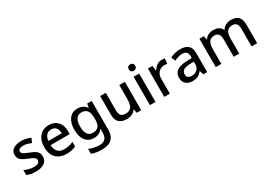

<svg xmlns="http://www.w3.org/2000/svg" viewBox="29 -1832 4449 3160"><g transform="rotate(-30 2253.0 -252.0)"><path d="M441 -152Q441 -73 383 -31.5Q325 10 222 10Q165 10 124.5 1.5Q84 -7 50 -23V-116Q85 -99 132.5 -85.5Q180 -72 225 -72Q285 -72 311.5 -91Q338 -110 338 -142Q338 -160 328 -174.5Q318 -189 290.5 -204.5Q263 -220 210 -240Q158 -261 122.5 -281.5Q87 -302 68 -330.5Q49 -359 49 -404Q49 -474 105.5 -511.5Q162 -549 255 -549Q304 -549 347.5 -539Q391 -529 432 -511L397 -430Q362 -445 325 -455.5Q288 -466 250 -466Q202 -466 177 -451Q152 -436 152 -409Q152 -390 164 -376Q176 -362 204.5 -348Q233 -334 283 -314Q333 -295 368.5 -275Q404 -255 422.5 -226Q441 -197 441 -152Z M779 -549Q885 -549 946 -483.5Q1007 -418 1007 -305V-247H645Q647 -164 688.5 -120Q730 -76 805 -76Q857 -76 897.5 -85.5Q938 -95 981 -114V-26Q940 -8 899 1Q858 10 801 10Q722 10 662.5 -21Q603 -52 569.5 -113.5Q536 -175 536 -265Q536 -356 566.5 -419Q597 -482 651.5 -515.5Q706 -549 779 -549ZM779 -467Q722 -467 687.5 -430Q653 -393 647 -325H901Q900 -388 870.5 -427.5Q841 -467 779 -467Z M1325 -549Q1432 -549 1490 -468H1495L1507 -539H1593V7Q1593 122 1531.5 181Q1470 240 1344 240Q1285 240 1236.5 232Q1188 224 1147 207V114Q1233 156 1350 156Q1416 156 1452 118.5Q1488 81 1488 13V-5Q1488 -18 1489 -39Q1490 -60 1491 -71H1487Q1460 -29 1419 -9.5Q1378 10 1325 10Q1223 10 1165.5 -63.5Q1108 -137 1108 -268Q1108 -398 1165.5 -473.5Q1223 -549 1325 -549ZM1347 -461Q1284 -461 1250.5 -411Q1217 -361 1217 -267Q1217 -173 1250.5 -124Q1284 -75 1349 -75Q1423 -75 1457.5 -115.5Q1492 -156 1492 -248V-268Q1492 -371 1457 -416Q1422 -461 1347 -461Z M2223 -539V0H2138L2123 -71H2118Q2092 -29 2046 -9.5Q2000 10 1949 10Q1854 10 1804 -37Q1754 -84 1754 -186V-539H1861V-202Q1861 -77 1970 -77Q2053 -77 2085 -126Q2117 -175 2117 -266V-539Z M2443 -744Q2467 -744 2485 -730Q2503 -716 2503 -683Q2503 -651 2485 -636.5Q2467 -622 2443 -622Q2417 -622 2399.5 -636.5Q2382 -651 2382 -683Q2382 -716 2399.5 -730Q2417 -744 2443 -744ZM2495 -539V0H2389V-539Z M2927 -549Q2941 -549 2957.5 -547.5Q2974 -546 2986 -544L2975 -445Q2949 -452 2921 -452Q2881 -452 2845.5 -432Q2810 -412 2788.5 -374.5Q2767 -337 2767 -284V0H2661V-539H2745L2759 -443H2763Q2789 -486 2830 -517.5Q2871 -549 2927 -549Z M3275 -549Q3376 -549 3426.5 -504.5Q3477 -460 3477 -365V0H3402L3381 -75H3377Q3342 -31 3303.5 -10.5Q3265 10 3197 10Q3124 10 3076 -29.5Q3028 -69 3028 -153Q3028 -235 3090 -278Q3152 -321 3281 -325L3373 -328V-358Q3373 -417 3346 -441.5Q3319 -466 3270 -466Q3229 -466 3191 -454Q3153 -442 3118 -425L3084 -502Q3122 -522 3171.5 -535.5Q3221 -549 3275 -549ZM3300 -257Q3208 -253 3172.5 -226.5Q3137 -200 3137 -152Q3137 -110 3162 -91Q3187 -72 3227 -72Q3289 -72 3330.5 -107Q3372 -142 3372 -212V-259Z M4244 -549Q4335 -549 4381 -502Q4427 -455 4427 -351V0H4321V-337Q4321 -462 4220 -462Q4148 -462 4117 -417.5Q4086 -373 4086 -290V0H3981V-337Q3981 -462 3879 -462Q3803 -462 3774.5 -413Q3746 -364 3746 -272V0H3640V-539H3724L3739 -467H3745Q3769 -509 3812 -529Q3855 -549 3903 -549Q4028 -549 4067 -462H4075Q4101 -507 4147 -528Q4193 -549 4244 -549Z"/></g></svg>

Font: Noto Sans Sinhala Medium
Style: Regular
Weight: 500
Designer: Jelle Bosma - Monotype Design Team
Foundry: Monotype Imaging Inc.
Version: Version 2.006; ttfautohint (v1.8.4.7-5d5b)